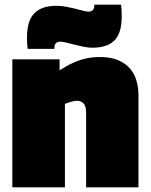

<svg xmlns="http://www.w3.org/2000/svg" viewBox="-20 -805 647 825"><path d="M33 0V-550H236V-503Q269 -524 297.5 -536.5Q326 -549 353 -554.5Q380 -560 409 -560Q466 -560 503 -539Q540 -518 557.5 -481.5Q575 -445 575 -396V0H350V-320Q350 -350 338.5 -361Q327 -372 311 -372Q303 -372 295 -370Q287 -368 278 -365.5Q269 -363 259 -359V0ZM99 -595Q97 -609 96.5 -621.5Q96 -634 96 -645Q96 -715 127 -747.5Q158 -780 223 -780Q244 -780 265 -776Q286 -772 304 -767.5Q322 -763 337 -759Q352 -755 361 -755Q368 -755 373.5 -758Q379 -761 382 -766Q385 -771 385 -777Q385 -779 385 -781.5Q385 -784 385 -785H500Q502 -772 502.5 -759Q503 -746 503 -735Q503 -663 472 -631.5Q441 -600 377 -600Q360 -600 340 -604Q320 -608 300.5 -613Q281 -618 264.5 -622Q248 -626 239 -626Q227 -626 220.5 -619.5Q214 -613 214 -603Q214 -602 214 -599.5Q214 -597 214 -595Z"/></svg>

Font: Georama ExtraCondensed Thin Black
Style: Regular
Weight: 900
Version: Version 1.001